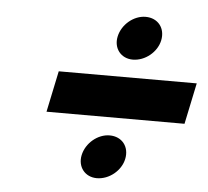

<svg xmlns="http://www.w3.org/2000/svg" viewBox="-47 -770 770 711"><g transform="rotate(5 338.0 -414.5)"><path d="M466.4 -720C422.4 -720 378.8 -684 369.2 -638C359.9 -594 388.3 -558 432.3 -558C478.3 -558 521.9 -594 531.2 -638C540.8 -684 512.4 -720 466.4 -720ZM163.2 -491 131.1 -338H644.1L676.2 -491ZM372 -271C328 -271 284.4 -235 274.7 -189C265.5 -145 293.9 -109 337.9 -109C383.9 -109 427.5 -145 436.7 -189C446.4 -235 418 -271 372 -271Z"/></g></svg>

Font: Hussar
Style: BdOblTwo
Weight: 700
Foundry: Cannot Into Space Fonts
Version: Version 2.00